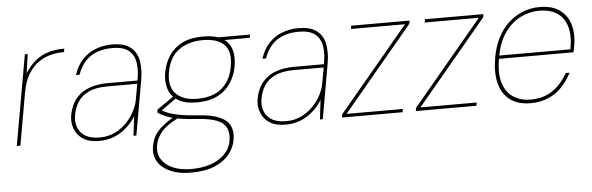

<svg xmlns="http://www.w3.org/2000/svg" viewBox="-48 -675 3290 1067"><g transform="rotate(-5 1597.0 -142.0)"><path d="M27 0 116 -504H132L117 -398Q145 -442 178 -468Q211 -494 250.5 -505Q290 -516 337 -516L334 -497H324Q297 -497 262.5 -489Q228 -481 194.5 -459Q161 -437 135 -395.5Q109 -354 98 -289L47 0Z M484 12Q430 12 396.5 -10Q363 -32 349.5 -68Q336 -104 343 -145Q354 -201 383 -236Q412 -271 457.5 -287.5Q503 -304 560 -304H727Q738 -363 730.5 -406Q723 -449 692.5 -472.5Q662 -496 604 -496Q531 -496 482 -464Q433 -432 409 -364H389Q406 -417 438 -450.5Q470 -484 512.5 -500Q555 -516 602 -516Q671 -516 706 -488Q741 -460 749.5 -412.5Q758 -365 748 -307L694 0H678L691 -108Q683 -94 666.5 -74Q650 -54 625 -34.5Q600 -15 565.5 -1.5Q531 12 484 12ZM491 -7Q538 -7 575.5 -25.5Q613 -44 641 -73Q669 -102 686 -135Q703 -168 708 -197L724 -286H558Q493 -286 453 -267Q413 -248 392.5 -216.5Q372 -185 365 -145Q354 -85 386 -46Q418 -7 491 -7Z M977 232Q912 232 865 211.5Q818 191 795 154Q772 117 781 66Q787 35 801 10Q815 -15 843 -38.5Q871 -62 916 -89L936 -78Q868 -44 839.5 -10Q811 24 804 64Q796 108 816.5 141.5Q837 175 880 193.5Q923 212 981 212Q1076 212 1136.5 174Q1197 136 1207 75Q1218 11 1182 -22Q1146 -55 1041 -62Q990 -65 954 -70.5Q918 -76 893 -83.5Q868 -91 851 -99.5Q834 -108 821 -117L823 -133L921 -201L941 -194L836 -119L832 -133Q845 -128 858.5 -120.5Q872 -113 893 -106Q914 -99 950 -92.5Q986 -86 1045 -82Q1123 -77 1166 -57.5Q1209 -38 1223.5 -5.5Q1238 27 1230 72Q1223 113 1194 150Q1165 187 1112 209.5Q1059 232 977 232ZM1045 -154Q979 -154 940.5 -178Q902 -202 888.5 -243Q875 -284 884 -334Q894 -389 921.5 -429.5Q949 -470 995.5 -493Q1042 -516 1109 -516Q1179 -516 1217.5 -493Q1256 -470 1268.5 -429.5Q1281 -389 1271 -334Q1262 -284 1235 -243Q1208 -202 1161.5 -178Q1115 -154 1045 -154ZM1049 -174Q1138 -174 1187.5 -217Q1237 -260 1250 -335Q1265 -418 1228 -457Q1191 -496 1106 -496Q1028 -496 974 -457Q920 -418 905 -335Q891 -255 931 -214.5Q971 -174 1049 -174ZM1198 -486 1192 -504H1372L1369 -486Z M1524 12Q1470 12 1436.5 -10Q1403 -32 1389.5 -68Q1376 -104 1383 -145Q1394 -201 1423 -236Q1452 -271 1497.5 -287.5Q1543 -304 1600 -304H1767Q1778 -363 1770.5 -406Q1763 -449 1732.5 -472.5Q1702 -496 1644 -496Q1571 -496 1522 -464Q1473 -432 1449 -364H1429Q1446 -417 1478 -450.5Q1510 -484 1552.5 -500Q1595 -516 1642 -516Q1711 -516 1746 -488Q1781 -460 1789.5 -412.5Q1798 -365 1788 -307L1734 0H1718L1731 -108Q1723 -94 1706.5 -74Q1690 -54 1665 -34.5Q1640 -15 1605.5 -1.5Q1571 12 1524 12ZM1531 -7Q1578 -7 1615.5 -25.5Q1653 -44 1681 -73Q1709 -102 1726 -135Q1743 -168 1748 -197L1764 -286H1598Q1533 -286 1493 -267Q1453 -248 1432.5 -216.5Q1412 -185 1405 -145Q1394 -85 1426 -46Q1458 -7 1531 -7Z M1841 0 1844 -18 2235 -486H1933L1936 -504H2262L2259 -486L1868 -18H2182L2179 0Z M2253 0 2256 -18 2647 -486H2345L2348 -504H2674L2671 -486L2280 -18H2594L2591 0Z M2892 12Q2822 12 2778 -21.5Q2734 -55 2719 -115.5Q2704 -176 2718 -257Q2729 -319 2753.5 -367Q2778 -415 2814 -448Q2850 -481 2894 -498.5Q2938 -516 2987 -516Q3061 -516 3103 -483.5Q3145 -451 3159 -398.5Q3173 -346 3161 -282Q3160 -273 3158 -266Q3156 -259 3154 -249H2728L2731 -267H3139Q3153 -346 3137 -396.5Q3121 -447 3081.5 -471.5Q3042 -496 2984 -496Q2932 -496 2882 -472Q2832 -448 2794 -396.5Q2756 -345 2741 -262L2739 -252Q2724 -168 2741.5 -113.5Q2759 -59 2800 -33.5Q2841 -8 2895 -8Q2965 -8 3016 -42Q3067 -76 3101 -138H3123Q3100 -94 3068 -60Q3036 -26 2992 -7Q2948 12 2892 12Z"/></g></svg>

Font: DM Sans Thin
Style: Italic
Weight: 250
Italic angle: -10°
Designer: Colophon Foundry, Jonny Pinhorn
Foundry: Colophon Foundry
Version: Version 4.004;gftools[0.9.30]